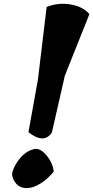

<svg xmlns="http://www.w3.org/2000/svg" viewBox="-20 -965 482 992"><path d="M42 -67Q53 -114 87.5 -152Q122 -190 164 -196Q194 -196 223.5 -158.5Q253 -121 258 -79Q227 -40 188.5 -16.5Q150 7 118 7Q86 7 65.5 -14Q45 -35 42 -67ZM315 -574 248 -280Q207 -219 127 -282L176 -554L221 -929Q281 -953 345 -942Q409 -931 442 -892Z"/></svg>

Font: Tillana
Style: Bold
Weight: 700
Designer: Lipi Raval (Devanagari, Latin), Jonny Pinhorn (Latin)
Foundry: Indian Type Foundry
Version: Version 2.002;PS 1.0;hotconv 1.0.79;makeotf.lib2.5.61930; tt